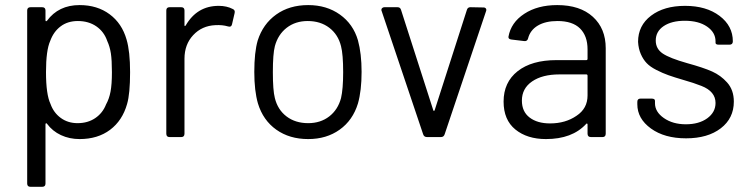

<svg xmlns="http://www.w3.org/2000/svg" viewBox="-20 -534 2929 748"><path d="M473.1 -379.9Q486.8 -333.5 486.8 -252.9Q486.8 -168.9 475.1 -128.9Q457 -64.5 408.9 -28.3Q360.8 7.8 290 7.8Q250.5 7.8 217.5 -7.6Q184.6 -22.9 163.1 -51.8Q161.1 -54.7 159.2 -53.7Q157.2 -52.7 157.2 -49.8V181.2Q157.2 193.8 144 193.8H99.1Q85.9 193.8 85.9 181.2V-493.2Q85.9 -505.9 99.1 -505.9H144Q157.2 -505.9 157.2 -493.2V-455.1Q157.2 -453.1 158 -452.1Q158.7 -451.2 160.2 -451.4Q161.6 -451.7 163.1 -453.1Q208 -514.2 290 -514.2Q358.9 -514.2 407 -478.5Q455.1 -442.9 473.1 -379.9ZM393.1 -127Q405.3 -148.9 410.6 -177Q416 -205.1 416 -252.9Q416 -299.8 411.9 -326.4Q407.7 -353 397.9 -374Q385.7 -410.2 355.5 -431.2Q325.2 -452.1 283.2 -452.1Q244.1 -452.1 216.6 -431.6Q189 -411.1 175.8 -375Q159.2 -338.4 159.2 -252.9Q159.2 -166 176.8 -128.9Q189 -94.7 216.8 -74.5Q244.6 -54.2 282.2 -54.2Q321.8 -54.2 350.8 -73.7Q379.9 -93.3 393.1 -127Z M832 -511.2Q863.3 -511.2 886.7 -499Q897 -494.6 894 -482.9L883.8 -439Q880.9 -426.8 867.7 -431.2Q846.7 -437.5 818.8 -436Q766.6 -433.6 732.7 -397.2Q698.7 -360.8 698.7 -305.2V-13.2Q698.7 0 686 0H640.6Q627.9 0 627.9 -13.2V-493.2Q627.9 -505.9 640.6 -505.9H686Q698.7 -505.9 698.7 -493.2V-437Q698.7 -428.7 703.6 -435.1Q748 -511.2 832 -511.2Z M1180.7 7.8Q1107.9 7.8 1056.4 -28.8Q1004.9 -65.4 984.9 -130.9Q970.7 -180.2 970.7 -253.9Q970.7 -330.1 983.9 -376Q1004.4 -440.4 1055.9 -477.3Q1107.4 -514.2 1180.7 -514.2Q1252.4 -514.2 1304.2 -477.3Q1356 -440.4 1374.5 -377Q1388.7 -325.2 1388.7 -253.9Q1388.7 -180.7 1374.5 -130.9Q1354.5 -65.4 1303.2 -28.8Q1252 7.8 1180.7 7.8ZM1180.7 -54.2Q1228.5 -54.2 1262.5 -80.3Q1296.4 -106.4 1308.6 -151.9Q1316.9 -187.5 1316.9 -252.9Q1316.9 -321.8 1308.6 -354Q1297.4 -399.4 1262.9 -425.8Q1228.5 -452.1 1178.7 -452.1Q1130.9 -452.1 1096.9 -425.8Q1063 -399.4 1050.8 -354Q1043 -323.7 1043 -252.9Q1043 -182.1 1050.8 -151.9Q1062 -106.4 1096.4 -80.3Q1130.9 -54.2 1180.7 -54.2Z M1697.8 0H1643.6Q1631.8 0 1628.4 -11.2L1466.8 -491.2Q1465.8 -492.2 1465.8 -496.1Q1465.8 -500 1469.2 -502.9Q1472.7 -505.9 1477.5 -505.9H1528.8Q1539.6 -505.9 1542.5 -495.1L1667.5 -106Q1668 -103.5 1669.2 -102.5Q1670.4 -101.6 1671.9 -102.5Q1673.3 -103.5 1673.8 -106L1798.8 -495.1Q1801.8 -505.9 1812.5 -505.9L1863.8 -504.9Q1870.1 -504.9 1873 -500.7Q1876 -496.6 1873.5 -490.2L1712.4 -11.2Q1709 0 1697.8 0Z M2150.9 -514.2Q2239.7 -514.2 2289.8 -468.5Q2339.8 -422.9 2339.8 -346.2V-13.2Q2339.8 0 2327.1 0H2282.2Q2269 0 2269 -13.2V-48.8Q2269 -51.8 2267.1 -52.7Q2265.1 -53.7 2263.2 -50.8Q2209 7.8 2106.9 7.8Q2033.7 7.8 1987.8 -29.5Q1941.9 -66.9 1941.9 -138.2Q1941.9 -213.4 1996.6 -256.6Q2051.3 -299.8 2147.9 -299.8H2264.2Q2269 -299.8 2269 -305.2V-341.8Q2269 -394 2239.7 -423.1Q2210.4 -452.1 2151.9 -452.1Q2105 -452.1 2075.2 -434.3Q2045.4 -416.5 2037.1 -383.8Q2034.2 -372.6 2022 -374L1973.1 -379.9Q1959.5 -381.3 1960.9 -391.1Q1970.7 -446.3 2022.5 -480.2Q2074.2 -514.2 2150.9 -514.2ZM2123 -53.2Q2183.1 -53.2 2226.1 -83Q2269 -111.3 2269 -162.1V-238.8Q2269 -244.1 2264.2 -244.1H2159.2Q2092.8 -244.1 2053 -216.8Q2013.2 -189.5 2013.2 -142.1Q2013.2 -99.1 2043.2 -76.2Q2073.2 -53.2 2123 -53.2Z M2652.8 4.9Q2568.8 4.9 2515.9 -33.4Q2462.9 -71.8 2462.9 -127.9V-137.2Q2462.9 -149.9 2475.6 -149.9H2518.6Q2531.7 -149.9 2531.7 -141.1V-131.8Q2531.7 -98.1 2566.4 -74Q2601.1 -49.8 2651.9 -49.8Q2703.1 -49.8 2735.4 -73.2Q2767.6 -96.7 2767.6 -132.8Q2767.6 -177.7 2712.9 -199.2Q2682.1 -211.4 2643.6 -222.2Q2606.9 -232.9 2584.2 -241Q2561.5 -249 2537.1 -261.5Q2512.7 -273.9 2499.3 -288.1Q2485.8 -302.2 2476.6 -323.2Q2467.3 -344.2 2465.8 -371.1Q2465.8 -434.6 2516.4 -472.9Q2566.9 -511.2 2648.9 -511.2Q2731.4 -511.2 2783.2 -472.2Q2835 -433.1 2835 -373Q2835 -359.9 2821.8 -359.9H2780.8Q2767.6 -359.9 2767.6 -367.2V-373Q2767.6 -407.7 2734.6 -430.4Q2701.7 -453.1 2647.9 -453.1Q2596.7 -453.1 2565.7 -432.4Q2534.7 -411.6 2534.7 -376Q2534.7 -343.8 2562 -325.4Q2589.4 -307.1 2656.7 -288.1Q2720.7 -270.5 2754.4 -255.4Q2788.1 -240.2 2812.5 -212.9Q2838.9 -183.6 2838.9 -138.2Q2838.9 -73.2 2788.1 -34.2Q2737.3 4.9 2652.8 4.9Z"/></svg>

Font: Barlow
Style: Regular
Weight: 400
Designer: Jeremy Tribby
Foundry: Jeremy Tribby
Version: Version 1.101